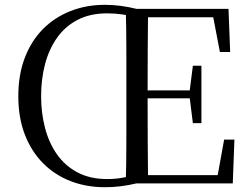

<svg xmlns="http://www.w3.org/2000/svg" viewBox="-20 -765 1041 801"><path d="M151.5 -363.7Q151.5 -294.2 167.8 -231.6Q184.1 -168.9 217.7 -121.1Q251.4 -73.2 303.6 -45.6Q355.8 -18 426.7 -18Q460.1 -18 489.4 -23.2Q518.8 -28.4 549.6 -39.2V0Q516.2 8 483.7 12Q451.2 16.1 418.5 16.1Q340 16.1 273.9 -9.6Q207.7 -35.3 159 -84.7Q110.3 -134.1 83.4 -204.2Q56.4 -274.2 56.4 -363.7Q56.4 -453.3 83.5 -524Q110.5 -594.7 159.1 -643.7Q207.7 -692.7 273.9 -718.8Q340 -744.9 418.5 -744.9Q450.6 -744.9 483.3 -740.6Q516 -736.3 549.6 -728V-689.6Q519.8 -700.6 489.9 -704.9Q460.1 -709.3 426.7 -709.3Q355.8 -709.3 303.6 -682.1Q251.4 -654.9 217.7 -607Q184.1 -559.1 167.8 -496.9Q151.5 -434.6 151.5 -363.7ZM504.8 0Q507 -83.6 507.1 -167.7Q507.2 -251.7 507.2 -336.8V-391.1Q507.2 -476.1 507.1 -560.4Q507 -644.8 504.8 -728H597.8Q596.8 -645.2 596.3 -559.4Q595.8 -473.5 595.8 -379.9V-357.6Q595.8 -257.3 596.3 -170.7Q596.8 -84.1 597.8 0ZM784.6 -251.4 770.9 -361.4V-382.4L784.6 -490.8H820.3V-251.4ZM551.5 -354.9V-387.8H792V-354.9ZM897.4 -548 869.6 -693H551.5V-728H933.3L940.2 -548ZM915 -182.5H958L951.1 0H551.5V-34.3H888.2Z"/></svg>

Font: Noto Serif KR ExtraLight
Style: Regular
Weight: 200
Designer: Ryoko NISHIZUKA 西塚涼子 (kana & ideographs); Frank Grießhammer (Latin, Greek & Cyrillic); Wenlong ZHANG 张文龙 (bopomofo); San
Foundry: Adobe
Version: Version 2.002-H1;hotconv 1.1.0;makeotfexe 2.6.0